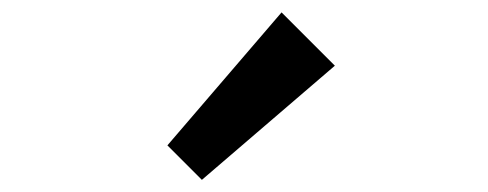

<svg xmlns="http://www.w3.org/2000/svg" viewBox="-20 -988 795 313"><path d="M439 -967.8 525.9 -880.9 309.1 -694.8 252.9 -751Z"/></svg>

Font: Sinkin Sans 600 SemiBold
Style: Regular
Weight: 600
Designer: Keith Bates
Foundry: K-Type
Version: Sinkin Sans (version 1.0)  by Keith Bates   •   © 2014   www